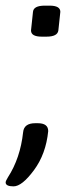

<svg xmlns="http://www.w3.org/2000/svg" viewBox="-35 -545 253 681"><path d="M141 -525Q179 -525 179 -503L172 -437Q169 -415 130 -415H113Q75 -415 75 -437L82 -503Q84 -525 124 -525ZM99 -108Q136 -108 136 -80Q128 1 85.5 58.5Q43 116 13 116Q-15 116 -15 102Q-15 97 -7 84Q37 16 47 -76Q50 -108 90 -108Z"/></svg>

Font: Asap
Style: Italic
Weight: 400
Italic angle: -6°
Designer: Pablo Cosgaya
Foundry: Pablo Cosgaya
Version: Version 1.007;PS 001.007;hotconv 1.0.70;makeotf.lib2.5.58329